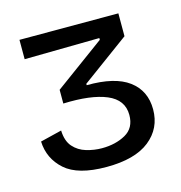

<svg xmlns="http://www.w3.org/2000/svg" viewBox="-70 -725 498 527"><g transform="rotate(-15 179.0 -461.5)"><path d="M171 -262Q90 -262 53.5 -294.5Q17 -327 15 -376L76 -391Q77 -361 91.5 -344.5Q106 -328 128 -321.5Q150 -315 172 -315Q211 -315 239.5 -331Q268 -347 268 -384Q268 -427 224 -445.5Q180 -464 101 -461V-500L243 -604V-609L30 -606V-661H311V-596L176 -497V-493Q256 -494 295.5 -464.5Q335 -435 335 -382Q335 -328 293.5 -295Q252 -262 171 -262Z"/></g></svg>

Font: Bricolage Grotesque 96pt Light
Style: Regular
Weight: 300
Designer: Mathieu Triay
Foundry: Atelier Triay
Version: Version 1.001; ttfautohint (v1.8.4.7-5d5b);gftools[0.9.33.de